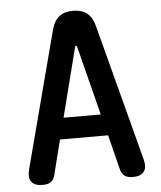

<svg xmlns="http://www.w3.org/2000/svg" viewBox="-53 -786 706 843"><g transform="rotate(-5 300.0 -365.0)"><path d="M218 -276H382L305 -579Q303 -586 300 -586Q297 -586 295 -579ZM445 -27 406 -182H194L155 -27Q150 -8 137.5 1Q125 10 101 10Q66 10 52 -8.5Q38 -27 48 -65L206 -667Q216 -704 239 -722Q262 -740 300 -740Q338 -740 361 -722Q384 -704 394 -667L552 -65Q562 -27 547.5 -8.5Q533 10 499 10Q475 10 462.5 0.5Q450 -9 445 -27Z"/></g></svg>

Font: Maple Mono NL SemiBold
Style: Regular
Weight: 600
Monospace: yes
Designer: subframe7536
Version: Version 7.000